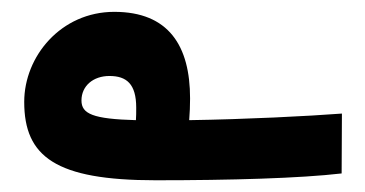

<svg xmlns="http://www.w3.org/2000/svg" viewBox="-20 -304 626 329"><path d="M246.6 4.9C375 4.9 494.1 1.5 565.4 -6.8L565.9 -109.4C507.8 -105 401.9 -99.6 304.2 -98.1C305.2 -110.8 305.7 -123 305.7 -135.3C305.7 -225.6 269 -283.7 175.8 -283.7C84.5 -283.7 21.5 -207.5 21.5 -129.4C21.5 -35.6 75.2 4.9 246.6 4.9ZM212.9 -98.1C139.2 -100.1 119.6 -108.9 119.6 -131.8C119.6 -156.7 139.6 -173.8 167.5 -173.8C196.8 -173.8 213.4 -160.2 213.4 -119.6C213.4 -111.8 213.4 -104.5 212.9 -98.1Z"/></svg>

Font: CaskaydiaCove Nerd Font
Style: Bold
Weight: 700
Designer: Aaron Bell
Foundry: Saja Typeworks
Version: Version 2111.1;Nerd Fonts 2.3.0